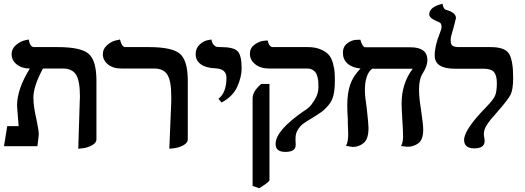

<svg xmlns="http://www.w3.org/2000/svg" viewBox="-20 -770 2764 1011"><path d="M392.1 13.2 399.9 -235.8Q400.9 -244.6 400.9 -262.2Q400.9 -344.2 380.4 -376.7Q359.9 -409.2 311 -409.2H206.1Q156.2 -316.4 155.8 -256.8Q155.8 -209 172.9 -137.2Q185.1 -77.1 184.1 -61Q183.1 -52.2 180.7 -30.5Q178.2 -8.8 176.8 0H1L18.1 -106H78.1Q77.1 -112.8 75.2 -143.1Q74.2 -155.3 73 -172.1Q71.8 -189 70.8 -200Q69.8 -210.9 69.8 -213.9Q69.8 -300.8 137.2 -409.2Q94.2 -409.2 67.6 -431.2Q41 -453.1 41 -484.9Q41 -512.7 63.5 -532.2Q85.9 -551.8 108.4 -557.1L130.9 -562Q138.7 -522 159.2 -522H284.2Q406.2 -522 447 -486.6Q487.8 -451.2 487.8 -344.2V-37.1Q487.8 -17.1 463.9 -4.6Q439.9 7.8 416 10.7Z M871.6 13.2 881.8 -235.8Q881.8 -235.8 881.8 -262.2Q881.8 -344.2 861.3 -376.7Q840.8 -409.2 791.5 -409.2H618.7Q574.7 -409.2 548.1 -431.2Q521.5 -453.1 521.5 -484.9Q521.5 -512.7 543.9 -532.2Q566.4 -551.8 589.4 -557.1L611.8 -562Q621.6 -522 639.6 -522H764.6Q886.7 -522 927.7 -486.6Q968.8 -451.2 968.8 -344.2V-37.1Q968.8 -17.1 944.6 -4.6Q920.4 7.8 896 10.7Z M1146.5 -230 1130.4 -250Q1172.4 -282.2 1172.4 -360.8Q1172.4 -407.7 1114.3 -410.2Q1064.5 -412.1 1037.4 -431.6Q1010.3 -451.2 1010.3 -484.9Q1010.3 -515.6 1030.8 -534.9Q1051.3 -554.2 1072.3 -558.1L1093.3 -562Q1096.2 -543.9 1104.7 -534.4Q1113.3 -524.9 1121.3 -523.4Q1129.4 -522 1143.6 -522Q1209.5 -522 1231 -500.5Q1252.4 -479 1252.4 -410.2Q1252.4 -365.2 1229.5 -313.7Q1206.5 -262.2 1146.5 -230Z M1344.7 221.2 1310.1 209V-252Q1310.1 -290 1356 -328.1H1398.9V178.2Q1398.9 188 1344.7 221.2ZM1536.1 -42Q1536.1 -42 1536.1 -29.8Q1537.1 -22.9 1537.1 -6.8Q1537.1 30.3 1481.9 29.8Q1431.2 29.8 1431.2 -12.2Q1431.2 -83 1581.1 -186Q1593.3 -192.9 1607.2 -205.3Q1621.1 -217.8 1638.9 -247.8Q1656.7 -277.8 1656.7 -310.1Q1656.7 -326.2 1656.2 -336.7Q1655.8 -347.2 1652.3 -362.5Q1648.9 -377.9 1642.8 -387Q1636.7 -396 1625.2 -402.6Q1613.8 -409.2 1597.2 -409.2H1397Q1352.1 -409.2 1324 -431.6Q1295.9 -454.1 1295.9 -486.8Q1295.9 -516.6 1319.3 -534.2Q1342.8 -551.8 1365.7 -554.7L1389.2 -557.1Q1397 -522 1417 -522H1601.1Q1641.1 -522 1669.4 -509.5Q1697.8 -497.1 1711.9 -480.5Q1726.1 -463.9 1733.4 -436Q1740.7 -408.2 1741.9 -390.6Q1743.2 -373 1743.2 -344.2Q1743.2 -300.3 1736.1 -269.5Q1729 -238.8 1709.5 -215.8Q1689.9 -192.9 1673.3 -180.9Q1656.7 -168.9 1621.1 -147Q1588.9 -127.9 1574.5 -116.9Q1560.1 -106 1548.1 -86.4Q1536.1 -66.9 1536.1 -42Z M2186.5 -298.8Q2186.5 -256.8 2196.3 -196.8Q2208.5 -114.7 2208.5 -87.9Q2208.5 -34.7 2183.1 -15.9Q2157.7 2.9 2125.5 2.9L2091.3 -1Q2102.5 -18.1 2102.5 -53.2Q2102.5 -74.2 2098.6 -138.2Q2094.7 -202.1 2094.7 -224.1Q2094.7 -331.1 2153.3 -408.2H1939.5Q1901.4 -378.4 1901.4 -293.9Q1901.4 -264.2 1911.6 -195.8Q1920.4 -116.7 1920.4 -96.2Q1920.4 -38.1 1895 -17.1Q1869.6 3.9 1837.4 3.9Q1837.4 3.9 1801.8 -2Q1814 -21 1813.5 -69.8Q1813.5 -85 1811.5 -119.1Q1811.5 -119.1 1811.5 -142.1Q1808.6 -181.2 1808.6 -216.8Q1808.6 -277.8 1823.5 -323Q1838.4 -368.2 1878.4 -409.2Q1832.5 -414.1 1809.1 -436Q1785.6 -458 1785.6 -492.2Q1785.6 -524.4 1808.6 -541.7Q1831.5 -559.1 1854.5 -560.1L1877.4 -561Q1888.7 -521 1904.3 -521H2141.6Q2230.5 -521 2230.5 -453.1Q2230.5 -423.3 2206.5 -384.8Q2186.5 -355 2186.5 -298.8Z M2353 -556.2Q2353 -535.2 2364 -528.6Q2375 -522 2396 -522H2564Q2639.2 -522 2660.6 -486.6Q2682.1 -451.2 2682.1 -360.8Q2682.1 -299.8 2669.2 -272.9Q2656.2 -246.1 2599.1 -181.2Q2562 -140.1 2544.9 -114.5Q2527.8 -88.9 2527.8 -64Q2527.8 -54.2 2530.3 -43.9Q2532.2 -31.7 2532.2 -28.8Q2532.2 11.2 2478 11.2Q2423.8 11.2 2423.8 -33.2Q2423.8 -87.4 2539.1 -205.1Q2575.2 -242.2 2585.7 -263.7Q2596.2 -285.2 2596.2 -332Q2596.2 -371.1 2582 -389.6Q2567.9 -408.2 2524.9 -408.2H2374Q2269 -408.2 2269 -478Q2269 -528.8 2295.9 -595.2Q2304.7 -615.2 2305.2 -629.9Q2305.2 -649.9 2288.1 -654.8Q2240.2 -673.8 2240.2 -693.8Q2240.2 -733.9 2310.1 -750Q2314.9 -723.1 2326.2 -719.2Q2381.3 -704.1 2380.9 -674.8Q2380.9 -672.9 2372.1 -638.9Q2363.3 -605 2359.9 -597.2H2360.8Q2353 -575.2 2353 -556.2Z"/></svg>

Font: Linux Libertine
Style: Semibold
Weight: 600
Designer: Philipp H. Poll
Foundry: Philipp H. Poll
Version: Version 5.1.2 ; ttfautohint (v0.9)